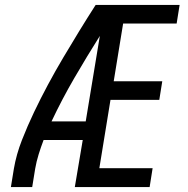

<svg xmlns="http://www.w3.org/2000/svg" viewBox="-20 -755 760 775"><path d="M24 0H110L122 -74Q127 -103 136 -132Q145 -161 156 -190H314L282 0H584L596 -76H381L426 -352H623L635 -427H439L477 -660H693L705 -735H366Q332 -682 299.5 -629Q267 -576 235 -522Q203 -468 173.5 -413Q144 -358 117.5 -302.5Q91 -247 68.5 -189.5Q46 -132 36 -74ZM188 -265Q230 -354 280 -440Q330 -526 383 -610L326 -265Z"/></svg>

Font: Iosevka Sparkle Oblique
Style: Regular
Weight: 400
Italic angle: -9°
Designer: Belleve Invis
Foundry: Belleve Invis
Version: Version 4.5.0; ttfautohint (v1.8.3)